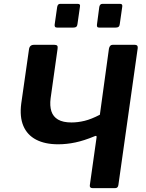

<svg xmlns="http://www.w3.org/2000/svg" viewBox="-20 -974 754 994"><path d="M394 -940 381 -849Q380 -839 374.5 -835Q369 -831 357 -831H278Q268 -831 265 -835Q262 -839 263 -847L276 -938Q279 -954 291 -954H383Q397 -954 394 -940ZM613 -940 600 -849Q599 -839 593.5 -835Q588 -831 576 -831H496Q486 -831 483.5 -835Q481 -839 482 -847L494 -938Q497 -954 510 -954H602Q615 -954 613 -940ZM460 0Q443 0 445 -15L480 -263Q482 -275 468 -268Q415 -246 370 -236.5Q325 -227 281 -227Q213 -227 167 -251Q121 -275 101 -322Q81 -369 90 -438L130 -718Q133 -742 156 -742H261Q272 -742 276 -737.5Q280 -733 278 -721L242 -465Q237 -426 246 -398Q255 -370 280.5 -355Q306 -340 350 -340Q383 -340 418 -348.5Q453 -357 497 -380L544 -722Q548 -742 563 -742H678Q695 -742 693 -725L593 -17Q591 0 576 0Z"/></svg>

Font: Libre Franklin SemiBold
Style: Italic
Weight: 600
Italic angle: -8°
Designer: Pablo Impallari, Rodrigo Fuenzalida, Nhung Nguyen
Foundry: Impallari Type
Version: Version 3.000